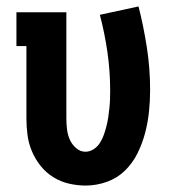

<svg xmlns="http://www.w3.org/2000/svg" viewBox="-20 -568 540 596"><path d="M246 8Q220 8 194 2Q168 -4 145.5 -18Q123 -32 106.5 -52.5Q90 -73 79.5 -97.5Q69 -122 65.5 -148Q62 -174 62 -200V-425H31V-530H186V-200Q186 -183 188 -166.5Q190 -150 196.5 -135Q203 -120 216 -108.5Q229 -97 245 -97Q259 -97 271 -105Q283 -113 290.5 -125Q298 -137 302.5 -150Q307 -163 310.5 -176.5Q314 -190 316 -204Q318 -218 319.5 -231.5Q321 -245 321.5 -259Q322 -273 322 -287Q322 -347 313.5 -406Q305 -465 290 -522L410 -548Q426 -485 436 -420Q446 -355 446 -289Q446 -255 442.5 -221.5Q439 -188 430.5 -155.5Q422 -123 407 -92.5Q392 -62 368 -38.5Q344 -15 311.5 -3.5Q279 8 246 8Z"/></svg>

Font: Iosevka Slab Extrabold
Style: Regular
Weight: 800
Monospace: yes
Designer: Belleve Invis
Foundry: Belleve Invis
Version: Version 11.1.1; ttfautohint (v1.8.3)